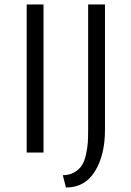

<svg xmlns="http://www.w3.org/2000/svg" viewBox="-20 -680 586 856"><path d="M174 -660V0H99V-660ZM448 -660V-101Q448 11 403.5 83.5Q359 156 274 156L260 101Q290 101 312 88Q334 75 345.5 56.5Q357 38 363.5 8.5Q370 -21 371.5 -45Q373 -69 373 -102V-660Z"/></svg>

Font: Quattrocento Sans
Style: Regular
Weight: 400
Designer: Pablo Impallari
Foundry: Pablo Impallari, Igino Marini, Brenda Gallo
Version: Version 2.000